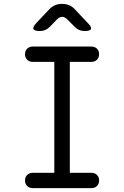

<svg xmlns="http://www.w3.org/2000/svg" viewBox="-20 -970 640 990"><path d="M340 -79H451Q469 -79 480 -68Q491 -57 491 -40Q491 -22 480 -11Q469 0 451 0H149Q131 0 120 -11Q109 -22 109 -40Q109 -57 120 -68Q131 -79 149 -79H260V-651H149Q131 -651 120 -662Q109 -673 109 -690Q109 -708 120 -719Q131 -730 149 -730H451Q469 -730 480 -719Q491 -708 491 -690Q491 -673 480 -662Q469 -651 451 -651H340ZM186 -810Q157 -810 152.5 -820.5Q148 -831 168 -852L235 -923Q249 -937 265 -943.5Q281 -950 300 -950Q319 -950 335.5 -943.5Q352 -937 365 -923L433 -851Q453 -831 449 -820.5Q445 -810 416 -810Q402 -810 389.5 -815Q377 -820 367 -830L327 -870Q314 -883 300.5 -883Q287 -883 274 -870L236 -831Q226 -821 213.5 -815.5Q201 -810 186 -810Z"/></svg>

Font: Maple Mono NL Light
Style: Regular
Weight: 300
Monospace: yes
Designer: subframe7536
Version: Version 7.000